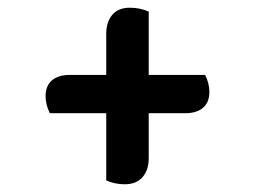

<svg xmlns="http://www.w3.org/2000/svg" viewBox="-20 -484 661 497"><path d="M522 -246Q522 -219 505.5 -205Q489 -191 460 -191H365V-75Q365 -44 349 -25.5Q333 -7 303 -7Q277 -7 255 -17V-191H109Q98 -213 98 -235Q98 -262 114.5 -276Q131 -290 160 -290H255V-396Q255 -427 270.5 -445.5Q286 -464 316 -464Q343 -464 365 -454V-290H511Q522 -268 522 -246Z"/></svg>

Font: Sansita ExtraBold
Style: Regular
Weight: 800
Designer: Pablo Cosgaya
Foundry: Omnibus-Type
Version: Version 1.006